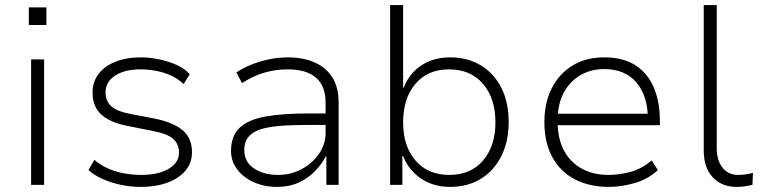

<svg xmlns="http://www.w3.org/2000/svg" viewBox="-20 -725 2985 753"><path d="M93 -627V-696H162V-627ZM102 0V-492H153V0Z M531 8Q493 8 454.5 0Q416 -8 382.5 -23Q349 -38 327 -58L350 -98Q376 -76 406.5 -63Q437 -50 470 -44.5Q503 -39 534 -39Q601 -39 641.5 -63Q682 -87 682 -126Q682 -161 658.5 -181Q635 -201 581 -211L481 -231Q413 -244 378 -275Q343 -306 343 -362Q343 -404 366.5 -435Q390 -466 433 -483Q476 -500 532 -500Q566 -500 603 -492.5Q640 -485 672.5 -470.5Q705 -456 724 -434L700 -395Q679 -416 650 -429Q621 -442 590.5 -447.5Q560 -453 531 -453Q469 -453 431.5 -428.5Q394 -404 394 -363Q394 -329 415.5 -309Q437 -289 487 -279L586 -260Q660 -245 696.5 -214Q733 -183 733 -128Q733 -87 708 -56.5Q683 -26 637.5 -9Q592 8 531 8Z M1067 8Q1016 8 975 -10.5Q934 -29 910 -61Q886 -93 886 -133Q886 -192 920 -224Q954 -256 1021 -268Q1088 -280 1187 -280H1269V-235H1189Q1123 -235 1075 -231Q1027 -227 997 -216Q967 -205 952.5 -186Q938 -167 938 -137Q938 -90 976 -64.5Q1014 -39 1070 -39Q1121 -39 1163.5 -62Q1206 -85 1231.5 -122.5Q1257 -160 1257 -204V-322Q1257 -388 1219 -420.5Q1181 -453 1109 -453Q1062 -453 1018 -440.5Q974 -428 929 -399L907 -441Q936 -460 969.5 -473Q1003 -486 1038.5 -493Q1074 -500 1109 -500Q1167 -500 1212 -481Q1257 -462 1282.5 -423Q1308 -384 1308 -322V0H1260V-112H1258Q1243 -83 1216.5 -55Q1190 -27 1152.5 -9.5Q1115 8 1067 8Z M1745 8Q1680 8 1631.5 -24.5Q1583 -57 1561 -113H1558V0H1510V-705H1561V-381H1563Q1585 -437 1632.5 -468.5Q1680 -500 1745 -500Q1814 -500 1866 -468.5Q1918 -437 1946.5 -380Q1975 -323 1975 -246Q1975 -170 1946 -112.5Q1917 -55 1865.5 -23.5Q1814 8 1745 8ZM1742 -39Q1826 -39 1874.5 -95.5Q1923 -152 1923 -245Q1923 -340 1874 -396.5Q1825 -453 1741 -453Q1658 -453 1609.5 -396.5Q1561 -340 1561 -245Q1561 -152 1609.5 -95.5Q1658 -39 1742 -39Z M2368 8Q2292 8 2235 -21.5Q2178 -51 2146.5 -108Q2115 -165 2115 -247Q2115 -321 2143.5 -378Q2172 -435 2224.5 -467.5Q2277 -500 2350 -500Q2425 -500 2473 -468.5Q2521 -437 2544.5 -381Q2568 -325 2568 -250V-234H2148V-279H2545L2521 -257Q2521 -348 2476.5 -401Q2432 -454 2349 -454Q2296 -454 2255 -429.5Q2214 -405 2190.5 -360.5Q2167 -316 2167 -254V-247Q2167 -181 2192 -134.5Q2217 -88 2262 -63.5Q2307 -39 2366 -39Q2407 -39 2451.5 -50.5Q2496 -62 2536 -96L2560 -58Q2523 -23 2470.5 -7.5Q2418 8 2368 8Z M2869 8Q2810 8 2775 -30Q2740 -68 2740 -134V-705H2791V-142Q2791 -111 2801.5 -87.5Q2812 -64 2830.5 -51.5Q2849 -39 2874 -39Q2889 -39 2903.5 -41Q2918 -43 2933 -47L2931 0Q2918 3 2903 5.5Q2888 8 2869 8Z"/></svg>

Font: Nunito Sans 7pt ExtraLight
Style: Regular
Weight: 250
Designer: Vernon Adams
Foundry: Vernon Adams
Version: Version 3.101;gftools[0.9.27]